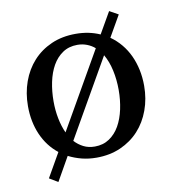

<svg xmlns="http://www.w3.org/2000/svg" viewBox="-75 -627 694 774"><g transform="rotate(-10 272.0 -239.5)"><path d="M509.8 -240.2Q509.8 -187 492.9 -140.9Q476.1 -94.7 445.1 -60.8Q414.1 -26.9 369.9 -7.3Q325.7 12.2 271 12.2Q238.8 12.2 210.4 4.9Q182.1 -2.4 157.2 -15.1L102.1 82L66.9 61L123 -37.1Q80.1 -70.8 57.1 -123.3Q34.2 -175.8 34.2 -240.2Q34.2 -293.5 50.8 -339.8Q67.4 -386.2 98.6 -420.7Q129.9 -455.1 174.1 -474.6Q218.3 -494.1 273.9 -494.1Q301.8 -494.1 326.4 -489Q351.1 -483.9 373 -474.1L422.9 -561L459 -541L409.2 -454.1Q433.6 -437 452.4 -414.3Q471.2 -391.6 483.9 -364.3Q496.6 -336.9 503.2 -305.7Q509.8 -274.4 509.8 -240.2ZM344.2 -422.9Q330.1 -435.1 312 -442.1Q293.9 -449.2 272.9 -449.2Q238.3 -449.2 212.9 -432.1Q187.5 -415 171.1 -386.2Q154.8 -357.4 147 -319.8Q139.2 -282.2 139.2 -241.2Q139.2 -204.6 145.8 -171.1Q152.3 -137.7 165 -109.9ZM405.8 -241.2Q405.8 -283.2 397.5 -321.5Q389.2 -359.9 372.1 -389.2L189.9 -70.8Q205.6 -53.7 225.8 -43.5Q246.1 -33.2 272 -33.2Q306.2 -33.2 331.5 -50.3Q356.9 -67.4 373.3 -96.2Q389.6 -125 397.7 -162.6Q405.8 -200.2 405.8 -241.2Z"/></g></svg>

Font: Tagmukay Beta
Style: Regular
Weight: 400
Designer: Peter Martin
Foundry: SIL International
Version: Version 2.000; dev 82b92eM